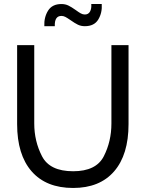

<svg xmlns="http://www.w3.org/2000/svg" viewBox="-20 -924 724 953"><path d="M65 -308V-700H150V-311Q150 -223 188.5 -148.5Q227 -74 343 -74Q457 -74 495 -148Q533 -222 533 -311V-700H618V-308Q618 -156 546.5 -73.5Q475 9 343 9Q209 9 137 -73.5Q65 -156 65 -308ZM285 -904Q304 -904 319.5 -896.5Q335 -889 356 -874Q371 -863 381 -857.5Q391 -852 401 -852Q419 -852 427 -867Q435 -882 433 -904H485Q488 -861 468 -827.5Q448 -794 401 -794Q382 -794 366.5 -801.5Q351 -809 330 -824Q314 -835 304.5 -840Q295 -845 285 -845Q250 -845 252 -794H200Q198 -838 218.5 -871Q239 -904 285 -904Z"/></svg>

Font: Be Vietnam
Style: Regular
Weight: 400
Designer: Gabriel Lam
Foundry: TypeRant
Version: Version 4.000